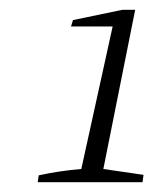

<svg xmlns="http://www.w3.org/2000/svg" viewBox="-20 -749 313 392"><path d="M57 -377 59 -391Q82 -396 102.5 -399Q123 -402 146 -404L210 -695H125L129 -708L230 -729H256L191 -404L273 -392L271 -377Z"/></svg>

Font: Piazzolla SC ExtraLight
Style: Italic
Weight: 200
Italic angle: -11.3°
Designer: Juan Pablo del Peral
Foundry: Huerta Tipografica
Version: Version 1.330